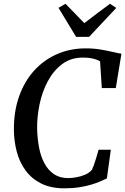

<svg xmlns="http://www.w3.org/2000/svg" viewBox="-20 -1014 679 1042"><path d="M329.5 8Q255 8 202.8 -18.5Q150.5 -45 118 -90Q85.5 -135 70.8 -191.5Q56 -248 55.5 -307.5Q54.5 -408.5 83.5 -490.5Q112.5 -572.5 165.2 -630.8Q218 -689 289.5 -720.2Q361 -751.5 445 -751.5Q490 -751.5 527.5 -745Q565 -738.5 593.2 -731.8Q621.5 -725 639 -722.5L608.5 -536H532.5L523 -681.5Q514 -686.5 501.5 -691Q489 -695.5 471.8 -698.5Q454.5 -701.5 429.5 -701.5Q364.5 -701.5 317.2 -666Q270 -630.5 239.2 -572.8Q208.5 -515 194.5 -447Q180.5 -379 181.5 -314.5Q183 -260.5 192.2 -212.2Q201.5 -164 221.5 -127Q241.5 -90 273 -68.8Q304.5 -47.5 350 -47.5Q369 -47.5 393.8 -51.8Q418.5 -56 441.5 -65.8Q464.5 -75.5 479 -92.5Q484 -103.5 488.8 -116.5Q493.5 -129.5 498 -144Q502.5 -158.5 507 -173Q511.5 -187.5 515 -201.5H581.5L560 -45.5Q546 -39 524.8 -29.8Q503.5 -20.5 475.2 -12Q447 -3.5 410.8 2.2Q374.5 8 329.5 8ZM393 -814 297.5 -971.5 335.5 -993.5Q361 -967.5 386.5 -941.2Q412 -915 437.5 -888.5Q471.5 -915 506.5 -941Q541.5 -967 577 -993.5L611 -971L463.5 -814Z"/></svg>

Font: Merriweather 36pt Medium
Style: Italic
Weight: 500
Italic angle: -7.8°
Version: Version 2.101